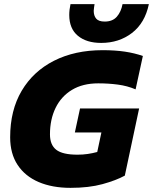

<svg xmlns="http://www.w3.org/2000/svg" viewBox="-20 -896 738 926"><path d="M468 -689Q397 -689 355.5 -723.5Q314 -758 314 -824Q314 -849 320 -876H436Q435 -867 433.5 -859Q432 -851 432 -844Q432 -820 444 -806Q456 -792 485 -792Q523 -792 543.5 -815.5Q564 -839 571 -876H698Q679 -785 616.5 -737Q554 -689 468 -689ZM320 10Q232 10 166.5 -18Q101 -46 65 -100.5Q29 -155 29 -234Q29 -364 84.5 -458Q140 -552 240.5 -603Q341 -654 475 -654Q535 -654 582 -647Q629 -640 669 -626L634 -465Q594 -482 548.5 -488Q503 -494 454 -494Q379 -494 327 -462.5Q275 -431 248 -375.5Q221 -320 221 -248Q221 -197 251.5 -173.5Q282 -150 354 -150Q380 -150 403.5 -153.5Q427 -157 449 -163L469 -257H341L366 -373H651L582 -49Q540 -26 474.5 -8Q409 10 320 10Z"/></svg>

Font: Kanit
Style: Bold Italic
Weight: 700
Italic angle: -12°
Designer: Katatrad Team
Foundry: CadsonDemak
Version: Version 2.000; ttfautohint (v1.8.3)